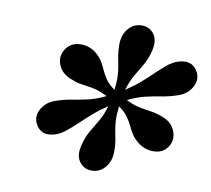

<svg xmlns="http://www.w3.org/2000/svg" viewBox="-68 -869 805 733"><g transform="rotate(10 334.0 -502.5)"><path d="M277 -302Q285 -334.5 299 -358.5Q313 -382.5 327.8 -407.2Q342.5 -432 352 -466Q318.5 -443.5 295.5 -423.2Q272.5 -403 252 -383.2Q231.5 -363.5 205.5 -343Q176.5 -321.5 145.2 -320.5Q114 -319.5 97 -349Q80.5 -377 97 -408Q113.5 -439 149.5 -451Q181 -462 209.8 -466.5Q238.5 -471 269.5 -477.8Q300.5 -484.5 339 -503Q313 -516 294.8 -520.8Q276.5 -525.5 261.2 -527.2Q246 -529 229 -532.2Q212 -535.5 189 -545.5Q156 -560 144.2 -589.8Q132.5 -619.5 148.5 -647Q165.5 -676.5 199.5 -680Q233.5 -683.5 263.5 -663.5Q284 -647.5 293.8 -631.2Q303.5 -615 310.5 -598.8Q317.5 -582.5 329 -565.8Q340.5 -549 364.5 -531.5Q368.5 -565 367.2 -587Q366 -609 362.5 -626.2Q359 -643.5 355.8 -661.8Q352.5 -680 352.5 -705.5Q352.5 -742.5 373 -767.2Q393.5 -792 425.5 -792Q455.5 -792 472.8 -768.2Q490 -744.5 480 -703Q472 -670.5 457.8 -646.5Q443.5 -622.5 429 -597.8Q414.5 -573 404.5 -539Q438.5 -561.5 461.5 -581.8Q484.5 -602 504.8 -621.8Q525 -641.5 551 -662.5Q580 -683.5 611.5 -684.5Q643 -685.5 660 -656Q676.5 -628 660.2 -597Q644 -566 608 -554Q576 -543 547.2 -538.5Q518.5 -534 487.2 -527Q456 -520 417.5 -501.5Q443.5 -489 461.8 -484.5Q480 -480 495.2 -478Q510.5 -476 527.5 -472.8Q544.5 -469.5 568 -460Q601 -445.5 612.5 -415.5Q624 -385.5 608.5 -358Q591 -329 557.2 -326.8Q523.5 -324.5 495 -344Q474 -360 464 -375.8Q454 -391.5 446.8 -407.2Q439.5 -423 427.8 -439.5Q416 -456 392.5 -473Q388.5 -440 389.8 -417.8Q391 -395.5 394.5 -378.5Q398 -361.5 401.2 -343.2Q404.5 -325 404.5 -299.5Q404.5 -262.5 383.8 -237.8Q363 -213 331.5 -213Q301.5 -213 284 -237Q266.5 -261 277 -302Z"/></g></svg>

Font: Bodoni* 06pt Medium
Style: Italic
Weight: 500
Italic angle: -13°
Version: Version 2.3